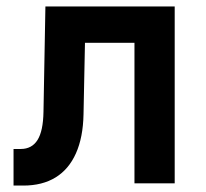

<svg xmlns="http://www.w3.org/2000/svg" viewBox="-20 -570 640 597"><path d="M22.1 7V-106.8H44.7Q79 -106.8 96.6 -134.6Q114.2 -162.5 115.2 -222.1L121.2 -550H523.2V0H398.1V-437H244.2L239.7 -214.6Q238.3 -142.8 216.1 -93.2Q194 -43.6 152.8 -18.3Q111.6 7 52.6 7Z"/></svg>

Font: Pitagon Sans Mono
Style: Regular
Weight: 400
Monospace: yes
Designer: Travis Tran
Foundry: Pitagon
Version: Version 1.001;gftools[0.9.26]